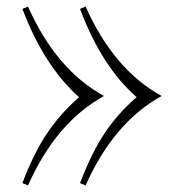

<svg xmlns="http://www.w3.org/2000/svg" viewBox="-20 -548 541 583"><path d="M295 -257V-256Q150 -176 65 15L48 8Q82 -82 122.5 -142.5Q163 -203 220 -253Q114 -347 48 -521L65 -528Q150 -337 295 -257ZM470 -257V-256Q325 -176 240 15L223 8Q258 -84 298 -144Q338 -204 395 -253Q289 -345 223 -521L240 -528Q325 -337 470 -257Z"/></svg>

Font: Playfair Display
Style: Regular
Weight: 400
Designer: Claus Eggers S?rensen
Foundry: Claus Eggers S?rensen
Version: Version 1.003